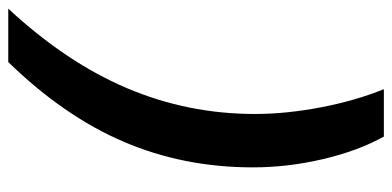

<svg xmlns="http://www.w3.org/2000/svg" viewBox="-256 -512 926 453"><g transform="rotate(-90 206.5 -285.0)"><path d="M38.6 -150.9Q38.6 -314.5 99.1 -455.8Q159.7 -597.2 287.1 -728H413.1Q286.6 -591.8 225.6 -448.2Q164.6 -304.7 164.6 -146Q164.6 -71.8 180.4 10.3Q196.3 92.3 223.1 158.2H111.3Q77.6 97.7 58.1 14.6Q38.6 -68.4 38.6 -150.9Z"/></g></svg>

Font: Viking Open Sans
Style: Bold Italic
Weight: 700
Italic angle: -12°
Foundry: Ascender Corporation
Version: Version 2.000